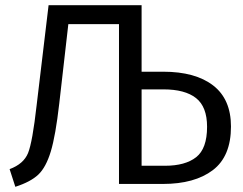

<svg xmlns="http://www.w3.org/2000/svg" viewBox="-20 -708 937 739"><path d="M608 -432Q732 -432 800.5 -379Q869 -326 869 -221Q869 -106 799 -53Q729 0 607 0H438V-615H243L208 -309Q194 -186 175.5 -125Q157 -64 127.5 -36Q98 -8 39 11L17 -57Q71 -77 88 -119Q105 -161 121 -303L167 -688H525V-432ZM615 -70Q693 -70 735 -103Q777 -136 777 -220Q777 -297 734.5 -330.5Q692 -364 609 -364H525V-70Z"/></svg>

Font: FiraGO Book
Style: Regular
Weight: 350
Designer: bBox Type
Foundry: bBox Type GmbH
Version: Version 1.001;PS 001.001;hotconv 1.0.88;makeotf.lib2.5.64775